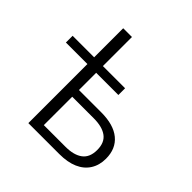

<svg xmlns="http://www.w3.org/2000/svg" viewBox="-184 -857 1009 1009"><g transform="rotate(45 321.0 -352.5)"><path d="M170 0V-439H10V-489H170V-705H235V-489H400V-439H235V-311H400Q493 -311 542 -270.5Q591 -230 591 -156Q591 -108 568.5 -72.5Q546 -37 503.5 -18.5Q461 0 400 0ZM235 -50H396Q458 -50 492 -75.5Q526 -101 526 -156Q526 -211 492 -236Q458 -261 396 -261H235Z"/></g></svg>

Font: Nunito Sans 10pt Light
Style: Regular
Weight: 300
Designer: Vernon Adams
Foundry: Vernon Adams
Version: Version 3.101;gftools[0.9.27]